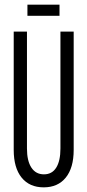

<svg xmlns="http://www.w3.org/2000/svg" viewBox="-20 -796 376 826"><path d="M168 10Q107 10 73 -32Q39 -74 39 -151V-660H96V-157Q96 -104 115 -75Q134 -46 169 -46Q204 -46 222 -75Q240 -104 240 -157V-660H297V-151Q297 -74 263 -32Q229 10 168 10ZM98 -728V-776H236V-728Z"/></svg>

Font: Bricolage Grotesque 96pt Condensed ExtraLight
Style: Regular
Weight: 200
Width: 3
Designer: Mathieu Triay
Foundry: Atelier Triay
Version: Version 1.001; ttfautohint (v1.8.4.7-5d5b);gftools[0.9.33.de